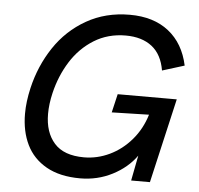

<svg xmlns="http://www.w3.org/2000/svg" viewBox="-51 -754 845 816"><g transform="rotate(5 371.5 -345.5)"><path d="M63 -243.7Q63 -294.9 76.7 -354Q99.1 -450.2 151.6 -529.1Q204.1 -607.9 285.6 -654.5Q367.2 -701.2 470.7 -701.2Q572.3 -701.2 636.7 -650.4Q701.2 -599.6 721.2 -506.3L627 -477.1Q615.7 -544.9 572.8 -578.4Q529.8 -611.8 460.9 -611.8Q385.3 -611.8 325.9 -575Q266.6 -538.1 228 -476.8Q189.5 -415.5 171.9 -341.3Q160.6 -293.5 160.6 -251.5Q160.6 -172.9 201.7 -126.7Q242.7 -80.6 328.6 -80.6Q384.8 -80.6 437.3 -105.5Q489.7 -130.4 529.8 -177Q569.8 -223.6 588.4 -285.2L429.7 -281.2L448.2 -360.4H700.2L617.2 0H537.1L558.1 -107.9Q520.5 -55.2 457.3 -22.7Q394 9.8 319.8 9.8Q233.4 9.8 175.8 -22.7Q118.2 -55.2 90.6 -112.1Q63 -168.9 63 -243.7Z"/></g></svg>

Font: Acari Sans Medium
Style: Italic
Weight: 500
Italic angle: -13°
Designer: Alfredo Marco Pradil and Stefan Peev
Foundry: Hanken Design Co.
Version: Version 1.045